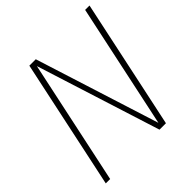

<svg xmlns="http://www.w3.org/2000/svg" viewBox="-189 -852 993 993"><g transform="rotate(-45 307.5 -355.0)"><path d="M24 0 175 -710H222L438 -29L583 -710H615L464 0H417L201 -681L56 0Z"/></g></svg>

Font: Geist Mono Thin
Style: Italic
Weight: 100
Italic angle: -12°
Monospace: yes
Designer: Basement.studio, Andrés Briganti, Mateo Zaragoza
Foundry: Basement.studio, Vercel, Andrés Briganti, Guido Ferreyra, Mateo Zaragoza
Version: Version 1.500; ttfautohint (v1.8.4.7-5d5b)